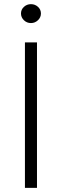

<svg xmlns="http://www.w3.org/2000/svg" viewBox="-20 -904 298 924"><path d="M100 0V-700H158V0ZM129 -793Q109 -793 95 -806.8Q81 -820.5 81 -839Q81 -858 95.2 -871Q109.5 -884 129 -884Q148.5 -884 162.8 -871Q177 -858 177 -839Q177 -820.5 162.8 -806.8Q148.5 -793 129 -793Z"/></svg>

Font: Geologica Thin
Style: Regular
Weight: 100
Version: Version 1.010;gftools[0.9.28]